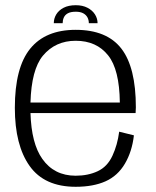

<svg xmlns="http://www.w3.org/2000/svg" viewBox="-20 -712 598 737"><path d="M270.5 5Q338 5 385 -16Q432 -37 459.5 -83.8Q487 -130.5 494 -192.5L437.5 -206.5Q431 -156 411.5 -114Q392 -72 355 -54.8Q318 -37.5 270.5 -37.5Q188 -37.5 142.5 -102Q100.5 -161 97 -278H500.5Q501.5 -288.5 501.5 -300Q501.5 -453.5 445.8 -525.5Q390 -597.5 270.5 -597.5Q154.5 -597.5 95.8 -525Q37 -452.5 37 -298Q37 -154.5 93.8 -74.8Q150.5 5 270.5 5ZM97 -318.5Q100.5 -444.5 144.5 -498Q192.5 -555.5 270.5 -555.5Q350.5 -555.5 395 -499.5Q438.5 -445.5 440 -318.5ZM271 -692Q243 -692 224.2 -682.2Q205.5 -672.5 196 -656.8Q186.5 -641 186.5 -623H220.5Q220.5 -634.5 225 -644.8Q229.5 -655 240.5 -661Q251.5 -667 271 -667Q288.5 -667 299.5 -661Q310.5 -655 315.8 -645Q321 -635 321 -623H354.5Q354.5 -641 344.5 -656.8Q334.5 -672.5 315.8 -682.2Q297 -692 271 -692Z"/></svg>

Font: Anybody Light
Style: Regular
Weight: 300
Designer: Tyler Finck
Foundry: Etcetera Type Company
Version: Version 1.111; ttfautohint (v1.8.4)